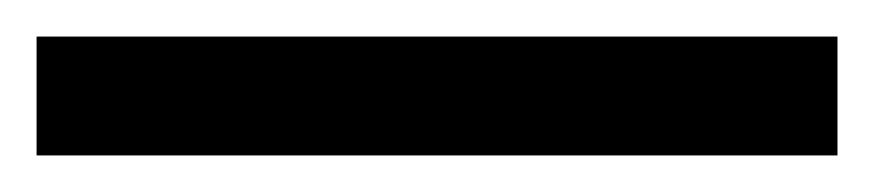

<svg xmlns="http://www.w3.org/2000/svg" viewBox="-22 70 478 105"><path d="M436 155V90H-2V155Z"/></svg>

Font: Noto Sans Gunjala Gondi Medium
Style: Regular
Weight: 500
Designer: Ek Type
Foundry: Ek Type
Version: Version 1.004